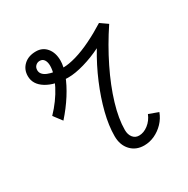

<svg xmlns="http://www.w3.org/2000/svg" viewBox="-149 -766 897 914"><g transform="rotate(-30 300.0 -309.0)"><path d="M114 -281 79 -327Q129 -379 159.5 -437.5Q190 -496 190 -539Q190 -559 182 -571.5Q174 -584 158 -584Q145 -584 135.5 -575Q126 -566 126 -551Q126 -526 157.5 -513Q189 -500 240 -500Q270 -500 311.5 -512Q353 -524 400 -547Q447 -570 493 -599L533 -571Q477 -487 434.5 -400.5Q392 -314 368.5 -235.5Q345 -157 345 -96Q345 -71 357.5 -55Q370 -39 391 -39Q417 -39 441.5 -58Q466 -77 478 -107L530 -88Q519 -58 497 -35Q475 -12 447 1Q419 14 389 14Q344 14 316 -16Q288 -46 288 -95Q288 -152 305 -219.5Q322 -287 352.5 -359.5Q383 -432 424 -500Q376 -476 325.5 -461.5Q275 -447 238 -447Q164 -447 118.5 -475Q73 -503 73 -549Q73 -585 98 -608.5Q123 -632 165 -632Q201 -632 223 -605.5Q245 -579 245 -536Q245 -504 229 -461.5Q213 -419 183.5 -372.5Q154 -326 114 -281Z"/></g></svg>

Font: Victor Mono Thin ExtraLight
Style: Italic
Weight: 250
Italic angle: -12°
Monospace: yes
Version: Version 1.561;gftools[0.9.30]